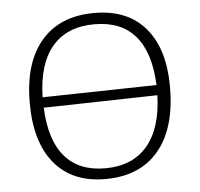

<svg xmlns="http://www.w3.org/2000/svg" viewBox="-49 -695 781 751"><g transform="rotate(-5 342.0 -319.5)"><path d="M618 -331Q618 -169 544.5 -81.5Q471 6 335 6Q206 6 136 -78Q66 -162 66 -316Q66 -474 139.5 -559.5Q213 -645 348 -645Q478 -645 548 -563Q618 -481 618 -331ZM118 -334 566 -343Q561 -470 505.5 -535.5Q450 -601 345 -601Q237 -601 179 -533Q121 -465 118 -334ZM566 -303 119 -293Q124 -166 179.5 -101Q235 -36 338 -36Q445 -36 503.5 -104.5Q562 -173 566 -303Z"/></g></svg>

Font: t
Style: Regular
Weight: 300
Designer: Juan Pablo del Peral
Foundry: Huerta Tipografica
Version: Version 2.004; ttfautohint (v1.8.1)